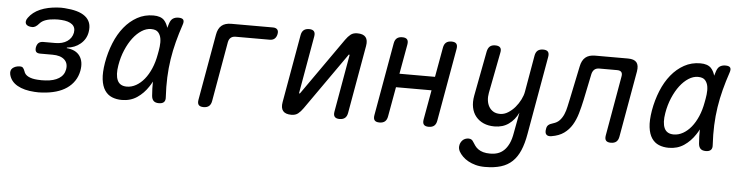

<svg xmlns="http://www.w3.org/2000/svg" viewBox="-47 -789 4895 1259"><g transform="rotate(5 2400.0 -160.0)"><path d="M99 -473Q126 -511 174.5 -532Q223 -553 288 -557Q300 -558 311.5 -558Q323 -558 335 -557Q380 -554 414 -544.5Q448 -535 470.5 -517.5Q493 -500 502 -474.5Q511 -449 505 -414Q497 -367 460 -336Q423 -305 372 -301L371 -297Q431 -292 457.5 -254.5Q484 -217 473 -157Q466 -120 446.5 -90.5Q427 -61 396.5 -40Q366 -19 326 -7.5Q286 4 238 7Q225 8 211.5 8Q198 8 185 7Q116 3 72 -22Q28 -47 17 -92Q14 -105 16.5 -116Q19 -127 27.5 -134.5Q36 -142 48.5 -146.5Q61 -151 77 -151Q83 -151 87.5 -149.5Q92 -148 95.5 -144.5Q99 -141 102 -135.5Q105 -130 108 -122Q114 -100 138 -88Q162 -76 199 -74Q212 -73 225.5 -73Q239 -73 252 -74Q305 -77 338.5 -98Q372 -119 379 -158Q386 -199 360 -222.5Q334 -246 282 -246H201Q181 -246 173.5 -255.5Q166 -265 169 -285Q173 -305 184 -314.5Q195 -324 215 -324H293Q341 -324 371.5 -345Q402 -366 409 -402Q415 -437 391.5 -456Q368 -475 321 -478Q309 -479 297.5 -479Q286 -479 274 -478Q242 -476 217.5 -467.5Q193 -459 179 -443Q172 -435 166 -429.5Q160 -424 154.5 -421Q149 -418 144 -416.5Q139 -415 134 -415Q118 -415 107 -419.5Q96 -424 91.5 -431.5Q87 -439 88.5 -450Q90 -461 99 -473Z M760 10Q724 10 695 -2Q666 -14 647.5 -41.5Q629 -69 623.5 -113.5Q618 -158 629 -224Q641 -293 666 -354.5Q691 -416 728 -461.5Q765 -507 813 -533.5Q861 -560 919 -560Q967 -560 990 -536Q1008 -516 1016 -487Q1020 -501 1025 -516Q1033 -541 1048 -550.5Q1063 -560 1084 -560Q1108 -560 1115.5 -549.5Q1123 -539 1115 -516Q1095 -457 1080 -399.5Q1065 -342 1056 -283.5Q1047 -225 1044.5 -163.5Q1042 -102 1046 -34Q1048 -12 1037.5 -1Q1027 10 1004 10Q981 10 969.5 -1Q958 -12 956 -34Q952 -82 953 -128Q944 -110 933 -94Q903 -48 860 -19Q817 10 760 10ZM785 -80Q816 -80 845.5 -96.5Q875 -113 899.5 -143Q924 -173 942 -215Q960 -257 969 -308Q974 -332 977.5 -360.5Q981 -389 977 -413Q973 -437 958.5 -453.5Q944 -470 911 -470Q880 -470 849.5 -450.5Q819 -431 793 -397Q767 -363 747 -316Q727 -269 718 -215Q707 -151 723 -115.5Q739 -80 785 -80Z M1298 10Q1275 10 1266 -1Q1257 -12 1261 -35L1338 -470Q1345 -511 1368 -530.5Q1391 -550 1432 -550H1706Q1726 -550 1735 -539.5Q1744 -529 1740 -509Q1736 -489 1724 -478.5Q1712 -468 1692 -468H1468Q1448 -468 1436 -458Q1424 -448 1420 -428L1351 -35Q1347 -12 1334 -1Q1321 10 1298 10Z M1812 -68 1891 -515Q1895 -538 1908 -549Q1921 -560 1944 -560Q1966 -560 1975.5 -549Q1985 -538 1981 -515L1915 -140Q1914 -137 1914.5 -135.5Q1915 -134 1918 -134Q1920 -134 1921 -136L1924 -140L2184 -510Q2200 -533 2217 -546.5Q2234 -560 2261 -560Q2300 -560 2316 -540.5Q2332 -521 2325 -482L2246 -35Q2242 -12 2229 -1Q2216 10 2193 10Q2171 10 2161.5 -1Q2152 -12 2156 -35L2222 -410Q2223 -413 2222.5 -414.5Q2222 -416 2219 -416Q2217 -416 2216 -415L2213 -410L1953 -40Q1937 -17 1920 -3.5Q1903 10 1876 10Q1837 10 1821 -9.5Q1805 -29 1812 -68Z M2456 10Q2433 10 2424 -1Q2415 -12 2419 -35L2504 -515Q2508 -538 2521 -549Q2534 -560 2557 -560Q2580 -560 2589 -549Q2598 -538 2594 -515L2559 -320H2793L2828 -515Q2832 -538 2845 -549Q2858 -560 2881 -560Q2904 -560 2913 -549Q2922 -538 2918 -515L2833 -35Q2829 -12 2816 -1Q2803 10 2780 10Q2757 10 2748 -1Q2739 -12 2743 -35L2778 -230H2544L2509 -35Q2505 -12 2492 -1Q2479 10 2456 10Z M3340 0 3365 -134Q3342 -86 3303 -58Q3264 -30 3209 -30Q3169 -30 3138 -43.5Q3107 -57 3086.5 -82Q3066 -107 3059 -142Q3052 -177 3060 -220L3116 -515Q3121 -538 3133.5 -549Q3146 -560 3169 -560Q3192 -560 3201.5 -549Q3211 -538 3206 -515L3154 -246Q3149 -220 3152 -196.5Q3155 -173 3165.5 -155Q3176 -137 3194 -126Q3212 -115 3239 -115Q3266 -115 3291.5 -131Q3317 -147 3337 -170.5Q3357 -194 3371 -222Q3385 -250 3389 -274L3431 -515Q3435 -538 3448 -549Q3461 -560 3484 -560Q3507 -560 3516 -549Q3525 -538 3521 -515L3430 0Q3419 64 3399.5 109.5Q3380 155 3349.5 184Q3319 213 3275 226.5Q3231 240 3170 240Q3136 240 3108.5 232.5Q3081 225 3059.5 213Q3038 201 3022.5 185.5Q3007 170 2998 154Q2993 145 2991 134.5Q2989 124 2991 115Q2992 105 2997 95.5Q3002 86 3009 79Q3016 72 3026 68Q3036 64 3048 64Q3059 64 3066.5 68.5Q3074 73 3079 82Q3087 95 3096 107.5Q3105 120 3118.5 129.5Q3132 139 3151 144.5Q3170 150 3198 150Q3224 150 3246.5 142.5Q3269 135 3287.5 117.5Q3306 100 3319.5 71.5Q3333 43 3340 0Z M3732 -470Q3740 -511 3763 -530.5Q3786 -550 3827 -550H4043Q4084 -550 4100 -530.5Q4116 -511 4109 -470L4032 -35Q4028 -12 4015 -1Q4002 10 3979 10Q3956 10 3947 -1Q3938 -12 3942 -35L4011 -428Q4015 -448 4007 -458Q3999 -468 3979 -468H3862Q3842 -468 3830 -458Q3818 -448 3813 -428L3777 -254Q3767 -207 3754.5 -164Q3742 -121 3721.5 -87Q3701 -53 3669 -30Q3637 -7 3588 1Q3564 5 3553.5 -6.5Q3543 -18 3548 -43Q3550 -60 3560 -69Q3570 -78 3591 -84Q3618 -92 3634 -109.5Q3650 -127 3660 -150.5Q3670 -174 3675.5 -201Q3681 -228 3687 -254Z M4360 10Q4324 10 4295 -2Q4266 -14 4247.5 -41.5Q4229 -69 4223.5 -113.5Q4218 -158 4229 -224Q4241 -293 4266 -354.5Q4291 -416 4328 -461.5Q4365 -507 4413 -533.5Q4461 -560 4519 -560Q4567 -560 4590 -536Q4608 -516 4616 -487Q4620 -501 4625 -516Q4633 -541 4648 -550.5Q4663 -560 4684 -560Q4708 -560 4715.5 -549.5Q4723 -539 4715 -516Q4695 -457 4680 -399.5Q4665 -342 4656 -283.5Q4647 -225 4644.5 -163.5Q4642 -102 4646 -34Q4648 -12 4637.5 -1Q4627 10 4604 10Q4581 10 4569.5 -1Q4558 -12 4556 -34Q4552 -82 4553 -128Q4544 -110 4533 -94Q4503 -48 4460 -19Q4417 10 4360 10ZM4385 -80Q4416 -80 4445.5 -96.5Q4475 -113 4499.5 -143Q4524 -173 4542 -215Q4560 -257 4569 -308Q4574 -332 4577.5 -360.5Q4581 -389 4577 -413Q4573 -437 4558.5 -453.5Q4544 -470 4511 -470Q4480 -470 4449.5 -450.5Q4419 -431 4393 -397Q4367 -363 4347 -316Q4327 -269 4318 -215Q4307 -151 4323 -115.5Q4339 -80 4385 -80Z"/></g></svg>

Font: Maple Mono Normal NL
Style: Italic
Weight: 400
Italic angle: -10°
Monospace: yes
Designer: subframe7536
Version: Version 7.000